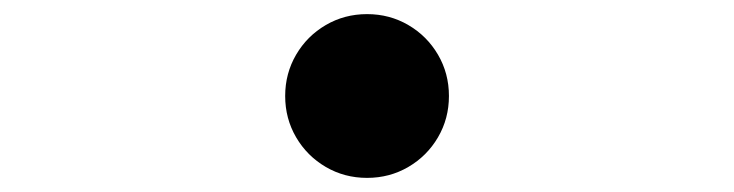

<svg xmlns="http://www.w3.org/2000/svg" viewBox="-20 -516 1040 272"><path d="M500 -496Q532 -496 558.5 -480.5Q585 -465 600.5 -438.5Q616 -412 616 -380Q616 -348 600.5 -321.5Q585 -295 558.5 -279.5Q532 -264 500 -264Q468 -264 441.5 -279.5Q415 -295 399.5 -321.5Q384 -348 384 -380Q384 -412 399.5 -438.5Q415 -465 441.5 -480.5Q468 -496 500 -496Z"/></svg>

Font: Source Han Sans SC Medium
Style: Regular
Weight: 500
Designer: Ryoko NISHIZUKA 西塚涼子 (kana, bopomofo & ideographs); Paul D. Hunt (Latin, Greek & Cyrillic); Sandoll Communications 산돌커뮤니
Foundry: Adobe
Version: Version 2.004;hotconv 1.0.118;makeotfexe 2.5.65603